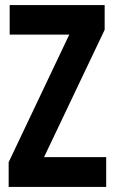

<svg xmlns="http://www.w3.org/2000/svg" viewBox="-20 -734 451 754"><path d="M397 0V-117H153L391 -617V-714H18V-598H252L14 -97V0Z"/></svg>

Font: Noto Sans Malayalam ExtraCondensed
Style: Bold
Weight: 700
Width: 2
Designer: Jelle Bosma - Monotype Design Team
Foundry: Monotype Imaging Inc.
Version: Version 2.104